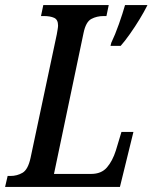

<svg xmlns="http://www.w3.org/2000/svg" viewBox="-38 -734 599 754"><path d="M399 -566Q414 -597 429 -639.5Q444 -682 453 -714H541L537 -706Q528 -688 510.5 -659Q493 -630 472.5 -601Q452 -572 436 -554H396ZM-18 0 -8 -43H3Q29 -43 50.5 -55.5Q72 -68 82 -114L185 -599Q187 -611 188.5 -619.5Q190 -628 190 -634Q190 -657 174.5 -664Q159 -671 134 -671H123L132 -714H389L380 -671H369Q342 -671 320.5 -659.5Q299 -648 290 -604L174 -51H320Q360 -51 382 -76.5Q404 -102 417 -143L439 -216H486L433 0Z"/></svg>

Font: Noto Serif ExtraCondensed Medium
Style: Italic
Weight: 500
Width: 2
Italic angle: -12°
Designer: Monotype Design Team
Foundry: Monotype Imaging Inc.
Version: Version 2.013; ttfautohint (v1.8.4.7-5d5b)